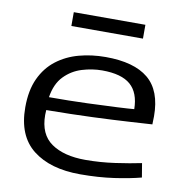

<svg xmlns="http://www.w3.org/2000/svg" viewBox="-82 -802 853 890"><g transform="rotate(10 344.5 -357.5)"><path d="M353 10Q212 10 130.5 -54Q49 -118 49 -252Q49 -332 75 -388Q101 -444 146.5 -479Q192 -514 251 -530Q310 -546 376 -546Q510 -546 577 -490.5Q644 -435 644 -314Q644 -308 643.5 -297Q643 -286 643 -276Q609 -274 537 -269.5Q465 -265 365.5 -261Q266 -257 147 -256Q146 -246 146 -233Q146 -142 205 -101Q264 -60 365 -60Q435 -60 505 -70Q575 -80 627 -91L638 -25Q585 -11 512 -0.5Q439 10 353 10ZM149 -317Q245 -317 328 -320Q411 -323 469.5 -326Q528 -329 548 -331Q547 -408 504.5 -445Q462 -482 371 -482Q324 -482 276.5 -467.5Q229 -453 194 -417Q159 -381 149 -317ZM194 -660V-725H531V-660Z"/></g></svg>

Font: Georama Extended
Style: Regular
Weight: 400
Width: 7
Designer: Jean-Baptiste Levee
Foundry: Production Type
Version: Version 1.000